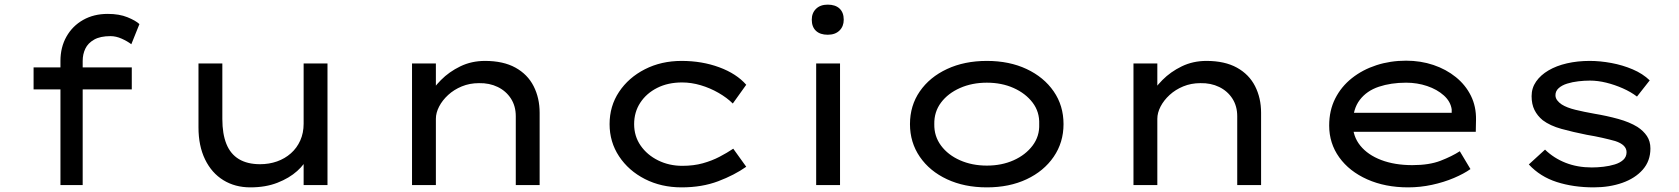

<svg xmlns="http://www.w3.org/2000/svg" viewBox="-20 -799 7250 829"><path d="M241 0V-536Q241 -595 267 -641Q293 -687 339 -713Q385 -739 445 -739Q495 -739 530.5 -724.5Q566 -710 582 -695L547 -608Q530 -621 505.5 -632Q481 -643 457 -643Q413 -643 386.5 -628Q360 -613 348.5 -589Q337 -565 337 -536V0H289Q280 0 268 0Q256 0 241 0ZM125 -413V-508H549V-413Z M1061 10Q995 10 944.5 -21Q894 -52 865.5 -110.5Q837 -169 837 -249V-525H940V-285Q940 -221 957.5 -177.5Q975 -134 1011.5 -112Q1048 -90 1103 -90Q1142 -90 1176 -102Q1210 -114 1236 -137Q1262 -160 1276.5 -192.5Q1291 -225 1291 -265V-525H1394V0H1291V-110L1309 -122Q1297 -91 1263 -60.5Q1229 -30 1178 -10Q1127 10 1061 10Z M1759 0V-525H1862V-385L1828 -381Q1849 -418 1884 -453.5Q1919 -489 1967.5 -512.5Q2016 -536 2074 -536Q2153 -536 2205.5 -507Q2258 -478 2284 -427Q2310 -376 2310 -312V0H2207V-297Q2207 -341 2186 -373.5Q2165 -406 2129 -423.5Q2093 -441 2048 -440Q2008 -440 1974 -426Q1940 -412 1915 -389Q1890 -366 1876 -339Q1862 -312 1862 -286V0H1811Q1788 0 1775 0Q1762 0 1759 0Z M2923 10Q2835 10 2764.5 -26Q2694 -62 2653 -124Q2612 -186 2612 -263Q2612 -341 2653 -402.5Q2694 -464 2764.5 -500Q2835 -536 2923 -536Q3011 -536 3085.5 -508.5Q3160 -481 3202 -433L3144 -352Q3119 -377 3082.5 -398Q3046 -419 3005.5 -431Q2965 -443 2925 -443Q2864 -443 2817.5 -419.5Q2771 -396 2744.5 -355.5Q2718 -315 2718 -263Q2718 -211 2746 -170.5Q2774 -130 2821.5 -106.5Q2869 -83 2926 -83Q2975 -83 3014.5 -94Q3054 -105 3086.5 -122Q3119 -139 3146 -157L3202 -79Q3151 -43 3081 -16.5Q3011 10 2923 10Z M3504 0V-525H3607V0ZM3554 -649Q3521 -649 3503 -666Q3485 -683 3485 -714Q3485 -743 3503.5 -761Q3522 -779 3554 -779Q3587 -779 3605 -762Q3623 -745 3623 -714Q3623 -685 3604.5 -667Q3586 -649 3554 -649Z M4241 10Q4144 10 4069 -25Q3994 -60 3951.5 -122Q3909 -184 3909 -263Q3909 -343 3951.5 -404.5Q3994 -466 4069 -501Q4144 -536 4241 -536Q4338 -536 4412.5 -501Q4487 -466 4529.5 -404.5Q4572 -343 4572 -263Q4572 -184 4529.5 -122Q4487 -60 4412.5 -25Q4338 10 4241 10ZM4241 -84Q4305 -84 4356.5 -107Q4408 -130 4438.5 -170.5Q4469 -211 4467 -263Q4469 -316 4438.5 -356Q4408 -396 4356.5 -419Q4305 -442 4241 -442Q4177 -442 4125 -419Q4073 -396 4043 -356Q4013 -316 4014 -263Q4013 -211 4043 -170.5Q4073 -130 4125 -107Q4177 -84 4241 -84Z M4874 0V-525H4977V-385L4943 -381Q4964 -418 4999 -453.5Q5034 -489 5082.5 -512.5Q5131 -536 5189 -536Q5268 -536 5320.5 -507Q5373 -478 5399 -427Q5425 -376 5425 -312V0H5322V-297Q5322 -341 5301 -373.5Q5280 -406 5244 -423.5Q5208 -441 5163 -440Q5123 -440 5089 -426Q5055 -412 5030 -389Q5005 -366 4991 -339Q4977 -312 4977 -286V0H4926Q4903 0 4890 0Q4877 0 4874 0Z M6060 10Q5961 10 5883.5 -24.5Q5806 -59 5762.5 -119.5Q5719 -180 5719 -257Q5719 -322 5745 -373.5Q5771 -425 5817 -461.5Q5863 -498 5923 -517.5Q5983 -537 6051 -537Q6114 -537 6169 -518.5Q6224 -500 6266 -466Q6308 -432 6331 -385.5Q6354 -339 6353 -282L6352 -230H5811L5788 -312H6263L6248 -303V-327Q6243 -361 6214 -387Q6185 -413 6142 -427.5Q6099 -442 6051 -442Q5986 -442 5933.5 -424.5Q5881 -407 5851 -367.5Q5821 -328 5821 -264Q5821 -210 5853.5 -170Q5886 -130 5944 -108Q6002 -86 6078 -86Q6151 -86 6200 -105Q6249 -124 6283 -146L6329 -69Q6301 -49 6257.5 -30.5Q6214 -12 6163 -1Q6112 10 6060 10Z M6861 10Q6774 10 6702 -13Q6630 -36 6581 -89L6651 -153Q6689 -116 6740 -96Q6791 -76 6853 -76Q6877 -76 6903 -79Q6929 -82 6952 -89Q6975 -96 6989 -109Q7003 -122 7003 -142Q7003 -174 6954 -190Q6929 -197 6898 -204Q6867 -211 6831 -217Q6771 -229 6722 -242.5Q6673 -256 6641 -280Q6618 -299 6605.5 -324Q6593 -349 6593 -384Q6593 -419 6612.5 -447Q6632 -475 6666 -495Q6700 -515 6745.5 -525.5Q6791 -536 6844 -536Q6889 -536 6937.5 -527Q6986 -518 7029.5 -499.5Q7073 -481 7103 -452L7048 -382Q7022 -402 6987 -417.5Q6952 -433 6915.5 -442Q6879 -451 6845 -451Q6821 -451 6795 -448Q6769 -445 6746.5 -438Q6724 -431 6710 -418.5Q6696 -406 6696 -388Q6696 -376 6703.5 -366Q6711 -356 6723 -348Q6745 -334 6782 -325Q6819 -316 6864 -308Q6918 -299 6967 -285.5Q7016 -272 7050 -251Q7076 -234 7091 -211.5Q7106 -189 7106 -158Q7106 -104 7073 -66.5Q7040 -29 6984.5 -9.5Q6929 10 6861 10Z"/></svg>

Font: Lexend Tera
Style: Regular
Weight: 400
Designer: Bonnie Shaver-Troup, Thomas Jockin
Foundry: Lexend
Version: Version 1.007